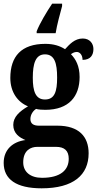

<svg xmlns="http://www.w3.org/2000/svg" viewBox="-20 -786 529 1042"><path d="M179 -616V-606H282C289 -651 306 -712 317 -753V-766H263C234 -723 195 -658 179 -616ZM206 236C379 236 461 163 461 46C461 -45 408 -104 291 -104H191C163 -104 145 -114 145 -140C145 -165 161 -186 176 -195C187 -191 213 -190 226 -190C354 -190 412 -263 412 -368C412 -428 391 -465 365 -492C374 -498 383 -504 397 -504C412 -504 428 -489 428 -461C472 -461 487 -488 487 -520C487 -550 467 -577 429 -577C385 -577 357 -545 333 -519C305 -537 271 -548 226 -548C96 -548 36 -480 36 -363C36 -285 77 -231 132 -209C85 -181 52 -151 52 -108C52 -62 86 -39 118 -26C49 -17 0 26 0 98C0 187 68 236 206 236ZM224 -246C173 -246 158 -291 158 -364C158 -441 173 -491 224 -491C276 -491 290 -443 290 -365C290 -290 277 -246 224 -246ZM208 179C145 179 106 147 106 95C106 29 148 11 182 11H284C330 11 353 32 353 76C353 137 308 179 208 179Z"/></svg>

Font: Noto Serif Ethiopic Condensed
Style: Bold
Weight: 700
Width: 3
Designer: Monotype Design Team
Foundry: Monotype Imaging Inc.
Version: Version 2.102